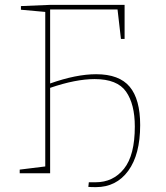

<svg xmlns="http://www.w3.org/2000/svg" viewBox="-20 -712 683 789"><path d="M556 -198Q556 -77 507 -10Q458 57 374 57Q354 57 343 56L345 37H373Q445 37 489.5 -18.5Q534 -74 534 -192Q534 -284 498 -335.5Q462 -387 369 -387Q291 -387 186 -351V0H61V-15L166 -28V-663L66 -672V-687L186 -692H492V-552H477L463 -673H186V-369Q293 -407 375 -407Q470 -407 513 -355.5Q556 -304 556 -198Z"/></svg>

Font: Bitter Pro Thin
Style: Regular
Weight: 250
Designer: Sol Matas, and Bitter project Authors
Foundry: Sol Matas
Version: Version 1.010